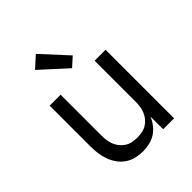

<svg xmlns="http://www.w3.org/2000/svg" viewBox="-215 -896 1030 1030"><g transform="rotate(-45 300.0 -380.5)"><path d="M268 8Q242 8 215.5 1.5Q189 -5 167 -20Q145 -35 129 -57.5Q113 -80 104 -105Q95 -130 91.5 -156.5Q88 -183 88 -210V-520H171V-210Q171 -192 173.5 -173.5Q176 -155 183 -138Q190 -121 202 -106.5Q214 -92 229.5 -82.5Q245 -73 263.5 -69.5Q282 -66 300 -66Q318 -66 336.5 -69.5Q355 -73 370.5 -82.5Q386 -92 398 -106.5Q410 -121 417 -138Q424 -155 426.5 -173.5Q429 -192 429 -210V-520H512V0H429V-96Q419 -72 403 -51.5Q387 -31 366 -17.5Q345 -4 319.5 2Q294 8 268 8ZM315 -577 168 -711 232 -769 366 -623Z"/></g></svg>

Font: Iosevka Custom Extended
Style: Regular
Weight: 400
Width: 7
Monospace: yes
Designer: Belleve Invis
Foundry: Belleve Invis
Version: Version 11.2.4; ttfautohint (v1.8.4)